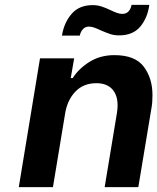

<svg xmlns="http://www.w3.org/2000/svg" viewBox="-20 -767 645 787"><path d="M144 -528H284L270 -447H278Q303 -486 347 -513.5Q391 -541 449 -541Q534 -541 569.5 -493.5Q605 -446 605 -377Q605 -346 601 -325L547 0H409L459 -302Q462 -320 462 -335Q462 -378 439.5 -402Q417 -426 375 -426Q322 -426 289 -391.5Q256 -357 247 -302L197 0H57ZM360 -746Q379 -746 396 -740.5Q413 -735 434 -725Q446 -719 458.5 -714.5Q471 -710 481 -710Q498 -710 507.5 -721Q517 -732 519 -747H592Q585 -694 555 -658Q525 -622 468 -622Q448 -622 431.5 -627.5Q415 -633 392 -643Q380 -649 367.5 -653.5Q355 -658 345 -658Q329 -658 319.5 -647Q310 -636 307 -621H234Q242 -673 273 -709.5Q304 -746 360 -746Z"/></svg>

Font: Be Vietnam
Style: Bold Italic
Weight: 700
Italic angle: -9.66701°
Designer: Gabriel Lam
Foundry: TypeRant
Version: Version 3.000